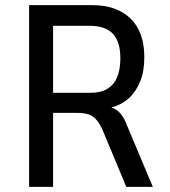

<svg xmlns="http://www.w3.org/2000/svg" viewBox="-20 -725 659 745"><path d="M93 0V-705H338Q433 -705 486.5 -653Q540 -601 540 -503Q540 -448 523.5 -408Q507 -368 479 -343Q451 -318 415 -309L413 -307L420 -305Q435 -299 449 -282.5Q463 -266 475 -233L573 0H470L380 -216Q369 -242 356 -258Q343 -274 325.5 -280.5Q308 -287 280 -287H186V0ZM186 -365H332Q390 -365 418.5 -399Q447 -433 447 -499Q447 -564 417.5 -594.5Q388 -625 327 -625H186Z"/></svg>

Font: Nunito Sans 7pt Condensed Medium
Style: Regular
Weight: 500
Width: 3
Designer: Vernon Adams
Foundry: Vernon Adams
Version: Version 3.101;gftools[0.9.27]